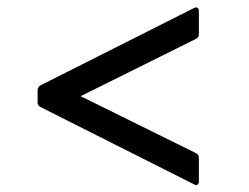

<svg xmlns="http://www.w3.org/2000/svg" viewBox="-20 -583 690 531"><path d="M530 -147C530 -153 526 -158 521 -160L203 -317L521 -475C526 -477 530 -482 530 -488V-552C530 -561 525 -565 517 -561L92 -347C87 -344 84 -340 84 -333V-299C84 -294 87 -289 92 -287L517 -73C524 -69 530 -72 530 -81Z"/></svg>

Font: LINE Seed JP_OTF Regular
Style: Regular
Weight: 400
Designer: LY Corporation & Fontrix & Fontworks
Version: Version 1.002